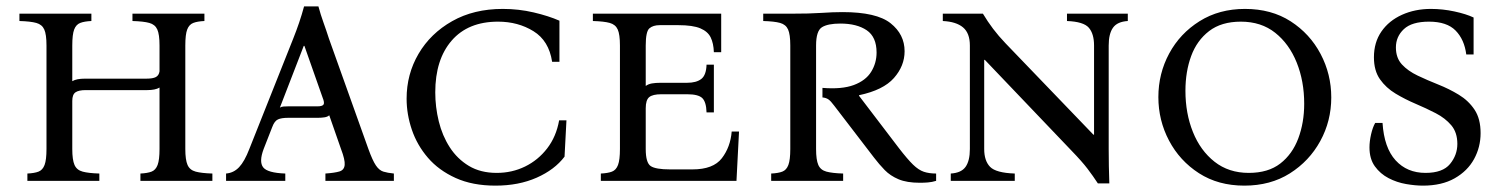

<svg xmlns="http://www.w3.org/2000/svg" viewBox="-20 -568 4734 603"><path d="M562 -100Q562 -66 569 -50Q576 -34 594.5 -29Q613 -24 647 -23V0H421V-23Q443 -24 456 -29Q469 -34 475 -50Q481 -66 481 -100V-293Q468 -285 442 -285H249Q227 -285 217 -278Q207 -271 207 -251V-100Q207 -66 214 -50Q221 -34 239.5 -29Q258 -24 292 -23V0H66V-23Q88 -24 101 -29Q114 -34 120 -50Q126 -66 126 -100V-425Q126 -460 119 -475.5Q112 -491 94 -496Q76 -501 41 -502V-525H267V-502Q245 -501 232 -496Q219 -491 213 -475.5Q207 -460 207 -425V-313Q220 -321 247 -321H440Q460 -321 469.5 -326Q479 -331 481 -344V-425Q481 -460 474 -475.5Q467 -491 449 -496Q431 -501 396 -502V-525H622V-502Q600 -501 587 -496Q574 -491 568 -475.5Q562 -460 562 -425Z M1137 -100Q1150 -64 1160.5 -48.5Q1171 -33 1184 -29Q1197 -25 1217 -23V0H1002V-23Q1031 -25 1046 -29.5Q1061 -34 1062.5 -50Q1064 -66 1051 -100L1014 -206Q1009 -201 999 -199.5Q989 -198 978 -198H885Q864 -198 853 -193Q842 -188 835 -169L808 -100Q793 -60 806.5 -42.5Q820 -25 876 -23V0H690V-23Q714 -25 731 -43Q748 -61 763 -100L901 -447Q911 -472 919.5 -497Q928 -522 935 -548H980Q987 -522 996 -497Q1005 -472 1013 -447ZM977 -234Q992 -234 996 -239.5Q1000 -245 993 -262L936 -424H934L859 -230Q864 -233 870.5 -233.5Q877 -234 885 -234Z M1536 15Q1464 15 1411 -9Q1358 -33 1324 -72.5Q1290 -112 1273.5 -160.5Q1257 -209 1257 -258Q1257 -335 1294.5 -399Q1332 -463 1400 -501.5Q1468 -540 1559 -540Q1609 -540 1656 -529Q1703 -518 1737 -503V-374H1714Q1704 -440 1655.5 -470Q1607 -500 1544 -500Q1450 -500 1398.5 -440.5Q1347 -381 1347 -278Q1347 -232 1358 -187Q1369 -142 1392.5 -105.5Q1416 -69 1452.5 -47Q1489 -25 1540 -25Q1588 -25 1629 -45Q1670 -65 1698.5 -102Q1727 -139 1736 -190H1759L1753 -76Q1722 -35 1665.5 -10Q1609 15 1536 15Z M1867 0V-23Q1889 -24 1902 -29Q1915 -34 1921 -50Q1927 -66 1927 -100V-425Q1927 -460 1920 -475.5Q1913 -491 1895 -496Q1877 -501 1842 -502V-525H2245V-404H2222Q2221 -432 2212 -450.5Q2203 -469 2179.5 -479Q2156 -489 2110 -489H2052Q2031 -489 2019.5 -479Q2008 -469 2008 -425V-298Q2016 -304 2027.5 -306Q2039 -308 2055 -308H2138Q2167 -308 2182.5 -320Q2198 -332 2199 -365H2222V-215H2199Q2198 -248 2185.5 -260Q2173 -272 2138 -272H2057Q2030 -272 2019 -263Q2008 -254 2008 -228V-100Q2008 -57 2023.5 -46.5Q2039 -36 2084 -36H2155Q2220 -36 2247 -71Q2274 -106 2278 -155H2301L2293 0Z M2869 6Q2828 6 2802 -5Q2776 -16 2758.5 -34Q2741 -52 2725 -73L2600 -236Q2589 -251 2581.5 -256Q2574 -261 2563 -262V-292Q2624 -287 2661.5 -301Q2699 -315 2716 -342.5Q2733 -370 2733 -403Q2733 -452 2702 -473Q2671 -494 2619 -494Q2580 -494 2561.5 -482.5Q2543 -471 2543 -425V-100Q2543 -66 2550 -50Q2557 -34 2575.5 -29Q2594 -24 2628 -23V0H2402V-23Q2424 -24 2437 -29Q2450 -34 2456 -50Q2462 -66 2462 -100V-425Q2462 -460 2455 -475.5Q2448 -491 2430 -496Q2412 -501 2377 -502V-525H2462Q2524 -525 2560 -527.5Q2596 -530 2626 -530Q2733 -530 2777 -495Q2821 -460 2821 -407Q2821 -361 2787.5 -323Q2754 -285 2678 -269V-267L2803 -103Q2830 -68 2847.5 -51Q2865 -34 2881.5 -28.5Q2898 -23 2920 -23V0Q2907 4 2894 5Q2881 6 2869 6Z M3428 8Q3413 -15 3395.5 -38Q3378 -61 3346 -94L3073 -380H3071V-100Q3071 -63 3089.5 -44Q3108 -25 3167 -23V0H2966V-23Q2999 -25 3012.5 -44Q3026 -63 3026 -100V-425Q3026 -464 3004.5 -482Q2983 -500 2941 -502V-525H3067Q3082 -500 3099 -477.5Q3116 -455 3138 -432L3414 -145H3416V-425Q3416 -462 3399.5 -481Q3383 -500 3331 -502V-525H3522V-502Q3489 -500 3475.5 -481Q3462 -462 3462 -425V-100Q3462 -72 3462.5 -46.5Q3463 -21 3464 8Z M3890 -540Q3973 -540 4033.5 -501Q4094 -462 4127.5 -398.5Q4161 -335 4161 -262Q4161 -188 4126.5 -125Q4092 -62 4031 -23.5Q3970 15 3888 15Q3806 15 3745.5 -24Q3685 -63 3651.5 -126.5Q3618 -190 3618 -263Q3618 -337 3652 -400Q3686 -463 3747.5 -501.5Q3809 -540 3890 -540ZM3902 -25Q3963 -25 4001 -54.5Q4039 -84 4057.5 -133.5Q4076 -183 4076 -242Q4076 -313 4052.5 -371.5Q4029 -430 3985 -465Q3941 -500 3877 -500Q3816 -500 3777.5 -470.5Q3739 -441 3721 -392Q3703 -343 3703 -283Q3703 -212 3726.5 -153.5Q3750 -95 3794.5 -60Q3839 -25 3902 -25Z M4449 15Q4425 15 4396 10Q4367 5 4341 -8.5Q4315 -22 4298 -45.5Q4281 -69 4281 -105Q4281 -124 4286 -146Q4291 -168 4299 -182H4322Q4327 -104 4363 -64.5Q4399 -25 4457 -25Q4511 -25 4534 -53Q4557 -81 4557 -116Q4557 -152 4538 -174.5Q4519 -197 4489 -212.5Q4459 -228 4426 -242Q4393 -256 4363 -274Q4333 -292 4314 -319Q4295 -346 4295 -388Q4295 -435 4318.5 -469Q4342 -503 4383 -521.5Q4424 -540 4474 -540Q4511 -540 4548 -532Q4585 -524 4608 -513V-397H4585Q4579 -444 4551.5 -472Q4524 -500 4468 -500Q4414 -500 4389 -476.5Q4364 -453 4364 -419Q4364 -386 4383 -365.5Q4402 -345 4432.5 -330.5Q4463 -316 4497 -302.5Q4531 -289 4561.5 -270.5Q4592 -252 4611 -223.5Q4630 -195 4630 -150Q4630 -106 4609.5 -68.5Q4589 -31 4548.5 -8Q4508 15 4449 15Z"/></svg>

Font: Bona Nova SC
Style: Regular
Weight: 400
Designer: Mateusz Machalski
Foundry: Capitalics
Version: Version 4.001; ttfautohint (v1.8.4.7-5d5b)